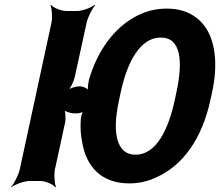

<svg xmlns="http://www.w3.org/2000/svg" viewBox="-20 -757 920 803"><path d="M860 -339 867 -371C891 -481 881 -568 849 -627C819 -681 764 -721 678 -721C640 -721 604 -714 570 -699C475 -658 398 -566 357 -440C350 -422 344 -384 350 -373L354 -375C349 -386 328 -396 313 -396C298 -396 270 -388 260 -378L262 -375C274 -385 289 -417 293 -436L342 -661C347 -685 366 -722 378 -735L376 -737C361 -725 325 -711 302 -711H258C235 -711 202 -725 193 -737L191 -735C197 -722 200 -685 195 -661L63 -50C58 -26 39 11 27 24L28 26C43 14 81 0 104 0H148C171 0 202 14 211 26L214 24C208 11 205 -26 210 -50L252 -243C256 -262 254 -295 246 -305L242 -302C248 -292 273 -283 289 -283H304C312 -283 329 -288 333 -294L330 -296C324 -290 319 -269 318 -259C315 -223 318 -189 324 -160C341 -63 401 10 521 10C560 10 597 2 633 -15C744 -64 825 -176 860 -339ZM547 -110C528 -110 512 -115 500 -125C459 -158 456 -239 478 -339L485 -372C512 -497 566 -600 652 -600C739 -600 745 -498 718 -372L711 -339C684 -214 633 -110 547 -110Z"/></svg>

Font: Asimov
Style: EdgeExtremeIt
Weight: 500
Designer: Google
Version: Version 2.000980: 2014